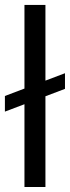

<svg xmlns="http://www.w3.org/2000/svg" viewBox="-21 -747 280 767"><path d="M238.6 -454.5V-392L-1.4 -301.1V-363.6ZM160.5 -727.3V0H76.7V-727.3Z"/></svg>

Font: InterMG
Style: Regular
Weight: 400
Designer: Rasmus Andersson
Foundry: rsms
Version: Version 3.019;December 26, 2023;FontCreator 15.0.0.2955 64-b